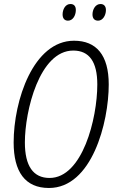

<svg xmlns="http://www.w3.org/2000/svg" viewBox="-20 -927 585 957"><path d="M469 -824C492 -824 508 -850 508 -877C508 -896 498 -907 481 -907C455 -907 441 -879 441 -855C441 -835 451 -824 469 -824ZM319 -824C343 -824 358 -850 358 -877C358 -896 349 -907 331 -907C305 -907 292 -879 292 -855C292 -835 302 -824 319 -824ZM224 10C438 10 522 -316 522 -506C522 -653 460 -724 349 -724C146 -724 48 -426 48 -217C48 -71 105 10 224 10ZM227 -40C146 -40 104 -99 104 -217C104 -375 177 -675 345 -675C425 -675 465 -619 465 -506C465 -336 391 -40 227 -40Z"/></svg>

Font: Noto Sans Condensed Light
Style: Italic
Weight: 300
Width: 3
Italic angle: -12°
Designer: Monotype Design Team
Foundry: Monotype Imaging Inc.
Version: Version 2.013